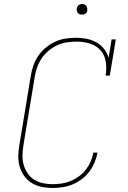

<svg xmlns="http://www.w3.org/2000/svg" viewBox="-20 -932 640 960"><path d="M244 8Q216 8 189 2.5Q162 -3 139.5 -16.5Q117 -30 101.5 -51.5Q86 -73 78.5 -98.5Q71 -124 71.5 -152Q72 -180 77 -208L134 -553Q138 -579 147 -604.5Q156 -630 171.5 -653Q187 -676 209 -694Q231 -712 256 -723.5Q281 -735 307.5 -739Q334 -743 360 -743Q387 -743 413 -738Q439 -733 461.5 -720.5Q484 -708 500 -688Q516 -668 523 -643L538 -735H559L529 -554H508Q514 -588 509 -622Q504 -656 483 -680Q462 -704 430 -714Q398 -724 364 -724Q340 -724 315.5 -720.5Q291 -717 268 -706.5Q245 -696 224.5 -679.5Q204 -663 189.5 -642Q175 -621 166.5 -597.5Q158 -574 154 -550L97 -205Q93 -180 92.5 -155Q92 -130 98.5 -107.5Q105 -85 118 -65.5Q131 -46 151 -33.5Q171 -21 195 -16Q219 -11 244 -11Q266 -11 289 -14.5Q312 -18 333.5 -27Q355 -36 375 -50.5Q395 -65 409.5 -84Q424 -103 433.5 -124.5Q443 -146 447 -169H467Q463 -144 453 -120Q443 -96 427 -74.5Q411 -53 389 -36.5Q367 -20 343 -10Q319 0 293.5 4Q268 8 244 8ZM390 -859Q384 -859 378 -861Q372 -863 368.5 -868Q365 -873 364 -879Q363 -885 364 -891Q365 -896 367.5 -900Q370 -904 373.5 -906.5Q377 -909 381.5 -910.5Q386 -912 390 -912Q397 -912 402.5 -909.5Q408 -907 411.5 -902Q415 -897 416 -891Q417 -885 416 -879Q416 -874 413.5 -870Q411 -866 407 -863.5Q403 -861 399 -860Q395 -859 390 -859Z"/></svg>

Font: Iosevka Curly Slab ThExObl
Style: Regular
Weight: 100
Width: 7
Italic angle: -9°
Monospace: yes
Designer: Belleve Invis
Foundry: Belleve Invis
Version: Version 11.1.0; ttfautohint (v1.8.3)